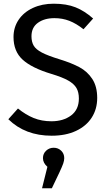

<svg xmlns="http://www.w3.org/2000/svg" viewBox="-20 -721 585 1037"><path d="M483 -621 431 -563Q392 -594 354.5 -608.5Q317 -623 274 -623Q220 -623 185 -598Q150 -573 150 -525Q150 -495 162 -474.5Q174 -454 206.5 -437Q239 -420 301 -401Q366 -381 409 -358Q452 -335 478.5 -294.5Q505 -254 505 -192Q505 -132 475.5 -86Q446 -40 390.5 -14Q335 12 259 12Q116 12 25 -77L77 -135Q119 -101 162 -83.5Q205 -66 258 -66Q322 -66 364 -97.5Q406 -129 406 -189Q406 -223 393 -245.5Q380 -268 348.5 -286Q317 -304 257 -322Q151 -354 102 -399Q53 -444 53 -521Q53 -573 80.5 -614Q108 -655 157.5 -678Q207 -701 270 -701Q339 -701 388 -681.5Q437 -662 483 -621ZM327 133Q327 146 321.5 162Q316 178 301 210L260 296H207L236 180Q212 159 212 133Q212 109 229 93Q246 77 270 77Q294 77 310.5 93Q327 109 327 133Z"/></svg>

Font: Statis Sans
Style: Regular
Weight: 400
Designer: bBox Type GmbH
Foundry: bBox Type GmbH
Version: Version 1.000